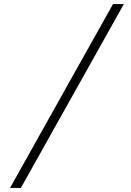

<svg xmlns="http://www.w3.org/2000/svg" viewBox="-20 -780 640 938"><path d="M29 138 532 -760H585L82 138Z"/></svg>

Font: IBM Plex Mono Light
Style: Italic
Weight: 300
Italic angle: -9°
Monospace: yes
Designer: Mike Abbink, Paul van der Laan, Pieter van Rosmalen
Foundry: Bold Monday
Version: Version 2.3